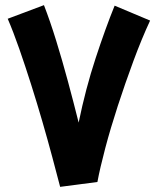

<svg xmlns="http://www.w3.org/2000/svg" viewBox="-20 -717 614 747"><path d="M214 10Q201 -40 183.5 -105.5Q166 -171 145 -243.5Q124 -316 101 -388.5Q78 -461 55 -527Q32 -593 10 -644L151 -697Q175 -635 198.5 -559Q222 -483 244 -401.5Q266 -320 286 -240Q313 -372 352 -490.5Q391 -609 426 -695L564 -637Q531 -566 499 -479.5Q467 -393 438.5 -305.5Q410 -218 389.5 -140.5Q369 -63 359 -9L214 10Z"/></svg>

Font: Noto Sans Arabic UI Cn XBd
Style: Regular
Weight: 800
Width: 3
Designer: Monotype Design Team, Nadine Chahine and Nizar Qandah
Foundry: Monotype Imaging Inc.
Version: Version 2.010; ttfautohint (v1.8.4.7-5d5b)